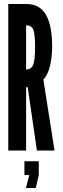

<svg xmlns="http://www.w3.org/2000/svg" viewBox="-20 -755 317 963"><path d="M21.5 0H111V-317.5H119L165 0H253.5L197.5 -356Q219.5 -378.5 230.5 -423.5Q241.5 -468.5 241.5 -523Q241.5 -627.5 210.2 -681.2Q179 -735 112 -735H21.5ZM111 -406.5V-628Q138 -628 147 -606.2Q156 -584.5 156 -519Q156 -454 146.5 -430.2Q137 -406.5 111 -406.5ZM110 188H159.5L174.5 123V54H102.5V123H127Z"/></svg>

Font: League Gothic SemiCondensed
Style: Regular
Weight: 400
Width: 4
Designer: The League of Moveable Type
Version: Version 1.600; ttfautohint (v1.8.3)